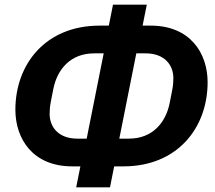

<svg xmlns="http://www.w3.org/2000/svg" viewBox="-20 -760 923 824"><path d="M307 44H452L470 -46H510C741 -46 871 -211 871 -407C871 -531 797 -650 627 -650H592L610 -740H465L447 -650H407C176 -650 46 -485 46 -289C46 -165 120 -46 290 -46H325ZM312 -165C229 -165 193 -217 193 -271C193 -285 194 -303 198 -323L209 -379C226 -463 283 -531 384 -531H425L352 -165ZM492 -165 565 -531H605C688 -531 724 -479 724 -425C724 -411 723 -393 719 -373L708 -317C691 -233 634 -165 533 -165Z"/></svg>

Font: LVC Sans
Style: Bold Italic
Weight: 700
Italic angle: -11.31°
Designer: Mike Abbink, Paul van der Laan, Pieter van Rosmalen
Foundry: Bold Monday
Version: Version 3.0